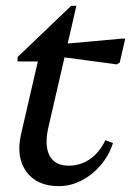

<svg xmlns="http://www.w3.org/2000/svg" viewBox="-20 -624 451 656"><path d="M181 12Q106 12 70 -37.5Q34 -87 52 -166L122 -469L152 -414H40V-429L223 -604H241L146 -192Q131 -128 149 -93Q167 -58 215 -58Q255 -58 287.5 -80.5Q320 -103 340 -145L366 -135Q352 -92 323.5 -59Q295 -26 258 -7Q221 12 181 12ZM379 -404 155 -434 164 -471 396 -492H408L389 -410Z"/></svg>

Font: Platypi Light
Style: Italic
Weight: 300
Italic angle: -13°
Designer: David Sargent
Foundry: Bolt Cutter Type
Version: Version 1.200